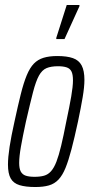

<svg xmlns="http://www.w3.org/2000/svg" viewBox="-20 -743 365 771"><path d="M122 8Q83 8 58.5 0.5Q34 -7 23 -26.5Q12 -46 12 -82Q12 -111 18.5 -153.5Q25 -196 38 -254Q52 -319 63.5 -365Q75 -411 87.5 -441Q100 -471 116 -487.5Q132 -504 155 -511Q178 -518 210 -518Q249 -518 273 -509.5Q297 -501 308 -480Q319 -459 319 -422Q319 -394 312 -352.5Q305 -311 293 -254Q279 -189 267 -143.5Q255 -98 243 -68.5Q231 -39 215 -22Q199 -5 176.5 1.5Q154 8 122 8ZM119 -33Q141 -33 157 -37.5Q173 -42 185 -55.5Q197 -69 206.5 -93.5Q216 -118 225.5 -157.5Q235 -197 246 -254Q259 -315 266 -355.5Q273 -396 273 -420Q273 -444 267 -456Q261 -468 247.5 -472.5Q234 -477 213 -477Q185 -477 167 -469.5Q149 -462 136.5 -439.5Q124 -417 112.5 -372.5Q101 -328 84 -254Q71 -194 64 -154Q57 -114 57 -89Q57 -66 63.5 -54Q70 -42 83.5 -37.5Q97 -33 119 -33ZM206 -586V-591L248 -723H299V-718L239 -586Z"/></svg>

Font: Saira UltraCondensed Light
Style: Italic
Weight: 300
Width: 1
Italic angle: -12°
Designer: Hector Gatti with collaboration of the Omnibus-Type team
Foundry: Omnibus-Type
Version: Version 1.101